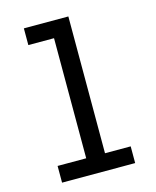

<svg xmlns="http://www.w3.org/2000/svg" viewBox="-111 -812 722 888"><g transform="rotate(-15 250.0 -367.5)"><path d="M75 0V-80H212V-655H89V-735H302V-80H425V0Z"/></g></svg>

Font: iosevka_custom_sans_ss08 Md
Style: Regular
Weight: 500
Designer: Belleve Invis
Foundry: Belleve Invis
Version: Version 10.3.0; ttfautohint (v1.8.3)